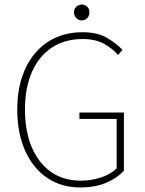

<svg xmlns="http://www.w3.org/2000/svg" viewBox="-20 -814 640 846"><path d="M334 12Q250 12 187.5 -30.5Q125 -73 90.5 -150.5Q56 -228 56 -332Q56 -410 76.5 -472.5Q97 -535 135 -580Q173 -625 226 -648.5Q279 -672 344 -672Q410 -672 452.5 -646.5Q495 -621 520 -594L500 -572Q475 -601 437.5 -621.5Q400 -642 344 -642Q265 -642 208 -604Q151 -566 120.5 -496.5Q90 -427 90 -332Q90 -237 119.5 -166.5Q149 -96 204 -57Q259 -18 336 -18Q384 -18 426.5 -32.5Q469 -47 494 -72V-290H330V-318H526V-62Q496 -29 447.5 -8.5Q399 12 334 12ZM340 -724Q327 -724 316.5 -734Q306 -744 306 -760Q306 -775 316.5 -784.5Q327 -794 340 -794Q354 -794 364 -784.5Q374 -775 374 -760Q374 -744 364 -734Q354 -724 340 -724Z"/></svg>

Font: Source Sans 3 VF
Style: Regular
Weight: 200
Designer: Paul D. Hunt
Foundry: Adobe
Version: Version 3.046;hotconv 1.0.118;makeotfexe 2.5.65603